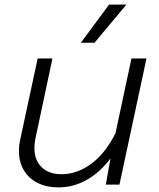

<svg xmlns="http://www.w3.org/2000/svg" viewBox="-20 -799 690 831"><path d="M129 -158Q129 -106 160 -75.5Q191 -45 246 -45Q314 -45 375.5 -90.5Q437 -136 480 -223L549 -546H614L497 0H438L458 -113Q413 -53 355.5 -20.5Q298 12 233 12Q181 12 142.5 -7.5Q104 -27 83 -62.5Q62 -98 62 -146Q62 -170 68 -197L143 -546H207L133 -198Q129 -179 129 -158ZM452 -779H527L389 -614H330Z"/></svg>

Font: Azeret Mono Light
Style: Italic
Weight: 300
Italic angle: -12°
Designer: Martin Vácha
Foundry: Displaay
Version: Version 1.000; Glyphs 3.0.3, build 3074